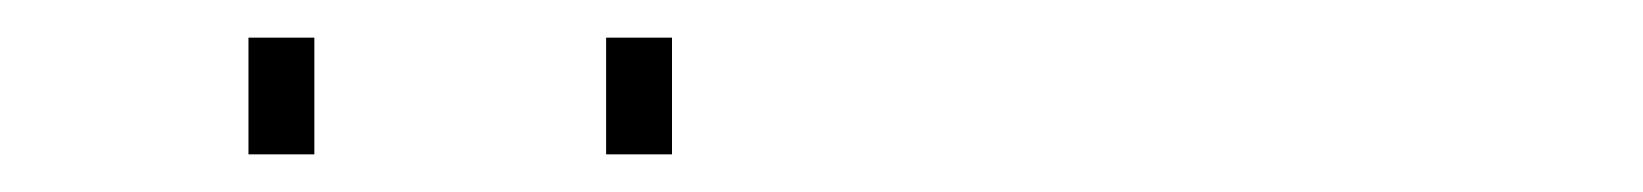

<svg xmlns="http://www.w3.org/2000/svg" viewBox="-20 -720 873 102"><path d="M112 -638V-700H147V-638ZM302 -638V-700H337V-638Z"/></svg>

Font: TypoPRO Titillium Maps
Style: 1 wt
Weight: 100
Designer: Campivisivi
Foundry: Accademia di Belle Arti di Urbino and students of MA course of Visual design
Version: Version 001.001